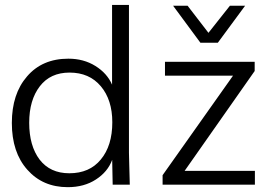

<svg xmlns="http://www.w3.org/2000/svg" viewBox="-20 -753 1120 783"><path d="M643.1 0V-38.6L930.2 -444.3H652.8V-501H1018.6V-463.4L732.9 -56.2H1019.5V0ZM797.4 -578.6 686 -729.5H745.1L830.1 -619.1L917.5 -729.5H979.5L868.2 -578.6ZM262.7 -46.4Q345.2 -46.4 391.1 -102.5Q438 -158.7 438 -254.4Q438 -345.7 391.1 -401.4Q344.2 -457 263.7 -457Q185.5 -457 142.6 -401.4Q99.1 -345.2 99.1 -252.4Q99.1 -158.2 141.6 -102.1Q184.6 -46.4 262.7 -46.4ZM256.3 10.3Q154.3 10.3 91.3 -61Q28.3 -131.8 28.3 -251.5Q28.3 -370.1 90.3 -441.4Q152.3 -513.7 258.8 -513.7Q321.3 -513.7 369.1 -483.9Q417 -454.1 437 -407.7V-732.9H505.9V-130.4Q506.3 -113.3 507.1 -81.1Q507.8 -48.8 509.3 0H439.5L437.5 -101.1Q419.4 -52.2 371.1 -21Q323.2 10.3 256.3 10.3Z"/></svg>

Font: Ride Light
Style: Regular
Weight: 300
Version: Version 3.000